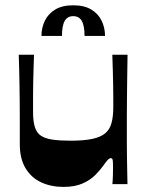

<svg xmlns="http://www.w3.org/2000/svg" viewBox="-20 -702 558 732"><path d="M221.6 10.6Q174.9 10.6 137.1 -6.8Q99.2 -24.3 77.4 -60.6Q55.5 -97 55.5 -152Q55.5 -198.7 55.5 -238.1Q55.5 -277.4 55.2 -310.8Q54.9 -344.2 54.4 -374.5Q53.9 -404.9 53.2 -433.7Q52.5 -462.5 51.5 -493.4H109.7Q108.7 -465.8 108 -442Q107.3 -418.3 106.8 -396.6Q106.3 -375 106.2 -354.6Q106 -334.3 106 -314.7Q106 -295 106 -274.7Q106 -239.5 113 -217.3Q119.9 -195.2 136.4 -184.4Q152.9 -173.6 180.6 -169.6Q208.3 -165.6 250 -165.6Q299.7 -165.6 331.6 -172.4Q363.6 -179.2 381.1 -193.8Q398.6 -208.4 405.2 -233.2Q411.9 -258 411.9 -293.3Q411.9 -311.6 411.9 -332.2Q411.9 -352.9 411.4 -377.3Q410.9 -401.6 410.2 -430.6Q409.5 -459.5 408.2 -493.4H466.3Q466 -460.3 465.3 -429.3Q464.6 -398.4 464.5 -369.4Q464.3 -340.4 464 -314.2Q463.6 -288 463.6 -264.5Q463.6 -241 463.6 -220.6Q463.6 -191.6 463.6 -160.7Q463.6 -129.8 464.1 -99.9Q464.6 -70 465.1 -44.1Q465.6 -18.3 466 0H408.5Q410.2 -18.3 410.5 -34.7Q410.9 -51 410.9 -62.7Q410.9 -82 409.9 -90.5Q408.9 -99 402.5 -99Q397.5 -99 391.5 -93.2Q385.5 -87.3 372.5 -68.7Q361.8 -53.7 343.5 -35Q325.2 -16.3 295.5 -2.8Q265.9 10.6 221.6 10.6ZM138.1 -565.1Q138.1 -596.4 151.1 -623.1Q164.1 -649.8 190.8 -665.8Q217.5 -681.8 259.3 -681.8Q301 -681.8 327.7 -665.8Q354.4 -649.8 367.4 -623.1Q380.4 -596.4 380.4 -565.1H302.3Q302.3 -604.4 291.8 -622.4Q281.3 -640.4 259.3 -640.4Q237.3 -640.4 226.8 -622.4Q216.3 -604.4 216.3 -565.1Z"/></svg>

Font: Ojuju ExtraLight
Style: Regular
Weight: 200
Designer: Chisaokwu Joboson, Mirko Velimirovic
Foundry: Udi Foundry
Version: Version 1.000